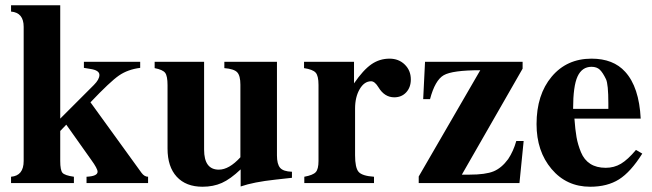

<svg xmlns="http://www.w3.org/2000/svg" viewBox="-20 -696 2479 730"><path d="M543 0H309V-24Q351 -26 351 -43Q351 -55 327 -88L232 -222L209 -198V-84Q209 -49 217.5 -39Q226 -29 261 -24V0H22V-24Q70 -28 70 -84V-594Q70 -648 22 -652V-676H209V-245L337 -373Q358 -394 358 -411Q358 -429 323 -434L299 -438V-461H513V-438Q466 -432 432.5 -409Q399 -386 324 -307L518 -39Q529 -24 543 -24Z M1090 -20 1027 -13Q944 -4 895 13V-52Q856 -15 823.5 -0.5Q791 14 750 14Q687 14 652 -24Q617 -62 617 -131V-372Q617 -407 608 -419Q599 -431 568 -437V-461H756V-127Q756 -51 812 -51Q851 -51 894 -98V-374Q894 -408 882 -421Q870 -434 833 -437V-461H1033V-105Q1033 -72 1045 -58Q1057 -44 1090 -43Z M1326 -461V-379Q1361 -430 1392 -451.5Q1423 -473 1461 -473Q1496 -473 1519 -450.5Q1542 -428 1542 -394Q1542 -364 1524.5 -345Q1507 -326 1479 -326Q1442 -326 1419 -364Q1405 -387 1391 -387Q1365 -387 1347.5 -357Q1330 -327 1330 -283V-106Q1330 -58 1343.5 -42.5Q1357 -27 1402 -24V0H1137V-24Q1170 -30 1180.5 -41.5Q1191 -53 1191 -84V-373Q1191 -408 1180 -420Q1169 -432 1136 -437V-461Z M1971 -160 1955 0H1572V-25L1806 -429Q1700 -429 1667 -410Q1634 -391 1615 -319H1589L1596 -461H1967V-435L1736 -32H1765Q1826 -32 1856.5 -44.5Q1887 -57 1912 -91Q1932 -121 1943 -160Z M2398 -126 2422 -112Q2378 -42 2333.5 -14Q2289 14 2224 14Q2134 14 2077 -53.5Q2020 -121 2020 -224Q2020 -336 2077.5 -404.5Q2135 -473 2229 -473Q2312 -473 2357 -423Q2410 -365 2416 -245H2164Q2167 -203 2172 -174.5Q2177 -146 2189 -117Q2201 -88 2224.5 -73Q2248 -58 2283 -58Q2315 -58 2341 -73.5Q2367 -89 2398 -126ZM2293 -282V-303Q2293 -376 2284 -395Q2272 -420 2260.5 -431Q2249 -442 2229 -442Q2193 -442 2176 -405.5Q2159 -369 2159 -282Z"/></svg>

Font: STIX
Style: Bold
Weight: 700
Designer: MicroPress Inc., with final additions and corrections provided by Coen Hoffman, Elsevier (retired)
Version: Version 1.1.1